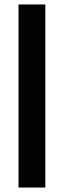

<svg xmlns="http://www.w3.org/2000/svg" viewBox="-20 -740 286 860"><path d="M63 100V-720H183V100Z"/></svg>

Font: DM Sans 28pt SemiBold
Style: Regular
Weight: 600
Version: Version 4.004;gftools[0.9.30]